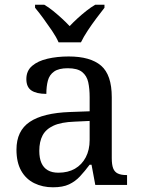

<svg xmlns="http://www.w3.org/2000/svg" viewBox="-20 -786 603 816"><path d="M205 10Q161 10 125.5 -7.5Q90 -25 70 -60.5Q50 -96 50 -150Q50 -230 106.5 -268Q163 -306 278 -310L361 -313V-373Q361 -409 355 -436.5Q349 -464 329 -480Q309 -496 268 -496Q230 -496 210 -482Q190 -468 183.5 -443.5Q177 -419 177 -387Q135 -387 113.5 -401.5Q92 -416 92 -450Q92 -485 116.5 -506Q141 -527 182 -536.5Q223 -546 272 -546Q364 -546 409.5 -507Q455 -468 455 -373V-114Q455 -86 461 -70.5Q467 -55 481 -48.5Q495 -42 517 -42H520V0H385L369 -86H361Q340 -58 320 -36.5Q300 -15 273.5 -2.5Q247 10 205 10ZM228 -52Q269 -52 298.5 -69Q328 -86 344.5 -117.5Q361 -149 361 -191V-272L297 -269Q240 -267 207.5 -252Q175 -237 161 -210.5Q147 -184 147 -145Q147 -114 156 -93.5Q165 -73 183 -62.5Q201 -52 228 -52ZM229 -606Q219 -629 201 -655.5Q183 -682 164 -708Q145 -734 129 -753V-766H168Q187 -755 206 -739.5Q225 -724 243 -707.5Q261 -691 276 -675Q291 -691 309 -707.5Q327 -724 346.5 -739.5Q366 -755 385 -766H424V-753Q409 -734 389.5 -708Q370 -682 352.5 -655.5Q335 -629 324 -606Z"/></svg>

Font: Noto Serif Georgian
Style: Regular
Weight: 400
Designer: Monotype Design Team, Akaki Razmadze
Foundry: Google LLC
Version: Version 2.002